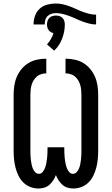

<svg xmlns="http://www.w3.org/2000/svg" viewBox="-20 -1071 640 1099"><path d="M200 8Q176 8 153 -1Q130 -10 113 -27Q96 -44 85.5 -66Q75 -88 69 -111Q63 -134 60.5 -158Q58 -182 58 -206V-529Q58 -555 62 -581.5Q66 -608 76.5 -632Q87 -656 104 -676.5Q121 -697 143.5 -710.5Q166 -724 192.5 -729.5Q219 -735 245 -735V-651Q231 -651 217 -647Q203 -643 191.5 -633.5Q180 -624 172.5 -611.5Q165 -599 161 -585.5Q157 -572 155.5 -557.5Q154 -543 154 -529V-206Q154 -194 154.5 -181.5Q155 -169 156.5 -156.5Q158 -144 160.5 -131.5Q163 -119 167.5 -107.5Q172 -96 181 -86Q190 -76 203 -76Q216 -76 225 -87.5Q234 -99 238.5 -112Q243 -125 245.5 -138.5Q248 -152 249.5 -165.5Q251 -179 251.5 -193Q252 -207 252 -221V-228H348V-221Q348 -207 348.5 -193Q349 -179 350.5 -165.5Q352 -152 354.5 -138.5Q357 -125 361.5 -112Q366 -99 375 -87.5Q384 -76 397 -76Q410 -76 419 -86Q428 -96 432.5 -107.5Q437 -119 439.5 -131.5Q442 -144 443.5 -156.5Q445 -169 445.5 -181.5Q446 -194 446 -206V-529Q446 -543 444.5 -557.5Q443 -572 439 -585.5Q435 -599 427.5 -611.5Q420 -624 408.5 -633.5Q397 -643 383 -647Q369 -651 355 -651V-735Q381 -735 407.5 -729.5Q434 -724 456.5 -710.5Q479 -697 496 -676.5Q513 -656 523.5 -632Q534 -608 538 -581.5Q542 -555 542 -529V-206Q542 -182 539.5 -158Q537 -134 531 -111Q525 -88 514.5 -66Q504 -44 487 -27Q470 -10 447 -1Q424 8 400 8Q383 8 366.5 3Q350 -2 337.5 -13Q325 -24 315.5 -38.5Q306 -53 300 -69Q294 -53 284.5 -38.5Q275 -24 262.5 -13Q250 -2 233.5 3Q217 8 200 8ZM236 -931H172Q172 -956 180.5 -980.5Q189 -1005 207.5 -1021.5Q226 -1038 250.5 -1044.5Q275 -1051 300 -1051Q320 -1051 339.5 -1046.5Q359 -1042 378 -1035Q397 -1028 415 -1019.5Q433 -1011 452 -1004Q471 -997 490.5 -992Q510 -987 530 -987V-931Q510 -931 490.5 -936Q471 -941 452 -948Q433 -955 415 -963.5Q397 -972 378 -979Q359 -986 339.5 -991Q320 -996 300 -996Q287 -996 274.5 -992Q262 -988 252.5 -979Q243 -970 239.5 -957Q236 -944 236 -931ZM290 -781 249 -817Q262 -831 271.5 -847.5Q281 -864 286 -882Q278 -883 270.5 -887.5Q263 -892 258 -899Q253 -906 251 -914.5Q249 -923 249 -931Q249 -941 252 -951Q255 -961 262.5 -968.5Q270 -976 280 -979Q290 -982 300 -982Q310 -982 320 -979Q330 -976 337.5 -968.5Q345 -961 348 -951Q351 -941 351 -931Q351 -910 347 -889.5Q343 -869 335.5 -849.5Q328 -830 316.5 -812.5Q305 -795 290 -781Z"/></svg>

Font: Iosevka Fixed Medium Extended
Style: Regular
Weight: 500
Width: 7
Monospace: yes
Designer: Belleve Invis
Foundry: Belleve Invis
Version: Version 24.1.1; ttfautohint (v1.8.4)